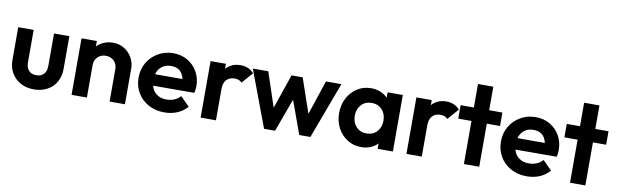

<svg xmlns="http://www.w3.org/2000/svg" viewBox="-45 -1145 5195 1616"><g transform="rotate(10 2553.0 -337.0)"><path d="M264 10Q200 10 150.5 -17Q101 -44 73 -92Q45 -140 45 -203V-483H177V-206Q177 -161 200 -136Q223 -111 264 -111Q305 -111 328 -135.5Q351 -160 351 -206V-483H482V-203Q482 -139 454.5 -91Q427 -43 377.5 -16.5Q328 10 264 10Z M586 0V-483H717V-437Q743 -464 778.5 -478.5Q814 -493 857 -493Q910 -493 952 -466.5Q994 -440 1018 -397Q1042 -354 1042 -306V0H911V-277Q911 -320 883.5 -347Q856 -374 814 -374Q772 -374 744.5 -347Q717 -320 717 -277V0Z M1379 10Q1303 10 1243.5 -22.5Q1184 -55 1150 -112Q1116 -169 1116 -242Q1116 -313 1149.5 -370Q1183 -427 1241 -460.5Q1299 -494 1370 -494Q1439 -494 1492.5 -462.5Q1546 -431 1577 -376.5Q1608 -322 1608 -253Q1608 -228 1601 -196L1248 -195Q1260 -150 1294 -125Q1328 -100 1378 -100Q1414 -100 1444.5 -112.5Q1475 -125 1497 -150L1574 -73Q1538 -31 1488 -10.5Q1438 10 1379 10ZM1370 -385Q1323 -385 1291.5 -360.5Q1260 -336 1248 -293H1482Q1462 -385 1370 -385Z M1689 0V-483H1820V-440Q1842 -465 1873 -479Q1904 -493 1945 -493Q2015 -493 2059 -444L1977 -350Q1953 -374 1915 -374Q1872 -374 1846 -347.5Q1820 -321 1820 -267V0Z M2231 0 2050 -483H2182L2280 -189L2381 -483H2476L2577 -189L2675 -483H2807L2627 0H2532L2429 -283L2325 0Z M3062 10Q2996 10 2943.5 -23Q2891 -56 2860.5 -113Q2830 -170 2830 -241Q2830 -312 2860.5 -369.5Q2891 -427 2943.5 -460Q2996 -493 3061 -493Q3104 -493 3140.5 -478Q3177 -463 3202 -437V-483H3332V0H3202V-46Q3177 -20 3141 -5Q3105 10 3062 10ZM3086 -111Q3141 -111 3175 -147.5Q3209 -184 3209 -242Q3209 -299 3175 -335.5Q3141 -372 3086 -372Q3032 -372 2998 -335.5Q2964 -299 2964 -242Q2964 -184 2998 -147.5Q3032 -111 3086 -111Z M3448 0V-483H3579V-440Q3601 -465 3632 -479Q3663 -493 3704 -493Q3774 -493 3818 -444L3736 -350Q3712 -374 3674 -374Q3631 -374 3605 -347.5Q3579 -321 3579 -267V0Z M3939 0V-368H3826V-483H3939V-684H4070V-483H4183V-368H4070V0Z M4476 10Q4400 10 4340.5 -22.5Q4281 -55 4247 -112Q4213 -169 4213 -242Q4213 -313 4246.5 -370Q4280 -427 4338 -460.5Q4396 -494 4467 -494Q4536 -494 4589.5 -462.5Q4643 -431 4674 -376.5Q4705 -322 4705 -253Q4705 -228 4698 -196L4345 -195Q4357 -150 4391 -125Q4425 -100 4475 -100Q4511 -100 4541.5 -112.5Q4572 -125 4594 -150L4671 -73Q4635 -31 4585 -10.5Q4535 10 4476 10ZM4467 -385Q4420 -385 4388.5 -360.5Q4357 -336 4345 -293H4579Q4559 -385 4467 -385Z M4846 0V-368H4733V-483H4846V-684H4977V-483H5090V-368H4977V0Z"/></g></svg>

Font: Outfit Semi Bold
Style: Regular
Weight: 600
Designer: Rodrigo Fuenzalida
Foundry: fragTYPE
Version: Version 1.000